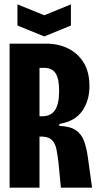

<svg xmlns="http://www.w3.org/2000/svg" viewBox="-20 -860 453 880"><path d="M24 0V-660H191Q247 -660 292 -638Q337 -616 363.5 -573Q390 -530 390 -465Q390 -399 357 -351.5Q324 -304 252 -292V-283Q302 -281 328 -263Q354 -245 365.5 -213Q377 -181 383 -137L402 0H259L248 -116Q244 -148 239 -174.5Q234 -201 219 -217Q204 -233 173 -234H161V0ZM161 -327H173Q213 -327 232 -355Q251 -383 251 -444Q251 -500 234.5 -524.5Q218 -549 183 -549H161ZM60 -840 183 -790 305 -840V-743L183 -693L60 -743Z"/></svg>

Font: Bricolage Grotesque 96pt Condensed Bricolage Grotesque 48pt Condensed Regular
Style: Bold
Weight: 700
Width: 3
Designer: Mathieu Triay
Foundry: Atelier Triay
Version: Version 1.001; ttfautohint (v1.8.4.7-5d5b);gftools[0.9.33.de